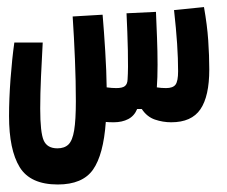

<svg xmlns="http://www.w3.org/2000/svg" viewBox="-20 -334 626 529"><path d="M139.2 174.3Q63.5 174.3 34.2 126.5Q4.9 78.6 4.9 -14.2Q4.9 -60.5 9 -116.5Q13.2 -172.4 19.5 -216.8H97.7Q95.2 -170.9 93 -123.3Q90.8 -75.7 90.8 -34.7Q90.8 30.8 100.3 52.7Q109.9 74.7 138.2 74.7Q157.7 74.7 168.7 64Q179.7 53.2 184.3 25.1Q189 -2.9 189 -55.2Q189 -110.4 186.5 -170.2Q184.1 -230 180.2 -288.6L262.7 -293.5Q266.6 -247.6 270 -192.1Q273.4 -136.7 273.9 -93.3Q288.1 -91.3 300.3 -91.3Q317.4 -91.3 324.2 -96.9Q331.1 -102.5 331.5 -115.2Q333.5 -144 332.3 -195.3Q331.1 -246.6 328.6 -297.4L409.7 -301.3Q411.1 -268.6 412.6 -230.2Q414.1 -191.9 414.1 -155.5Q414.1 -119.1 412.1 -93.3Q424.3 -91.3 437.5 -91.3Q456.5 -91.3 463.6 -100.8Q470.7 -110.4 470.7 -137.7Q470.7 -172.4 468 -213.4Q465.3 -254.4 459.5 -306.2L542 -314.5Q550.8 -265.1 553.7 -222.9Q556.6 -180.7 556.6 -142.6Q556.6 -68.8 532.2 -33Q507.8 2.9 451.7 2.9Q428.7 2.9 406.7 -4.6Q384.8 -12.2 370.6 -33.7H357.9Q350.1 -14.6 333.3 -5.9Q316.4 2.9 293.5 2.9Q280.8 2.9 271.5 2Q265.1 92.3 236.3 133.3Q207.5 174.3 139.2 174.3Z"/></svg>

Font: Cascadia Code NF
Style: Regular
Weight: 400
Monospace: yes
Designer: Aaron Bell
Foundry: Saja Typeworks
Version: Version 2404.023; ttfautohint (v1.8.4)